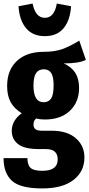

<svg xmlns="http://www.w3.org/2000/svg" viewBox="-22 -837 502 1078"><path d="M460 -501Q423 -481 336 -481Q380 -461 401 -427.5Q422 -394 422 -343Q422 -264 370.5 -215Q319 -166 230 -166Q202 -166 182 -172Q166 -161 166 -138Q166 -121 176.5 -112Q187 -103 215 -103H269Q355 -103 403.5 -61Q452 -19 452 47Q452 126 390.5 173.5Q329 221 215 221Q92 221 45 178Q-2 135 -2 51H132Q132 89 149.5 105.5Q167 122 216 122Q302 122 302 58Q302 29 285.5 14.5Q269 0 235 0H195Q116 0 80 -27.5Q44 -55 44 -103Q44 -132 59 -157.5Q74 -183 100 -201Q57 -228 37.5 -264Q18 -300 18 -354Q18 -444 73 -495Q128 -546 223 -546Q286 -546 329.5 -562Q373 -578 423 -609ZM166 -356Q166 -263 223 -263Q251 -263 265 -284Q279 -305 279 -358Q279 -406 265.5 -427Q252 -448 224 -448Q195 -448 180.5 -426.5Q166 -405 166 -356ZM82 -802 161 -817Q177 -737 230 -737Q283 -737 297 -817L377 -802Q372 -723 335 -678.5Q298 -634 230 -634Q162 -634 124.5 -678.5Q87 -723 82 -802Z"/></svg>

Font: Fira Sans Extra Condensed
Style: Bold
Weight: 700
Width: 1
Designer: Carrois Corporate & Edenspiekermann AG
Foundry: Carrois Corporate GbR & Edenspiekermann AG
Version: Version 4.203